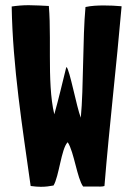

<svg xmlns="http://www.w3.org/2000/svg" viewBox="-20 -721 512 739"><path d="M137 -2C156 -2 169 -4 186 -7C207 -41 216 -149 240 -173H241C265 -136 277 -34 300 -3H348C361 -3 373 -2 382 -5C401 -237 428 -465 448 -696L447 -697C425 -699 403 -700 380 -700C356 -700 332 -699 309 -694V-693C298 -576 302 -383 291 -268C275 -308 248 -454 236 -463C235 -462 235 -461 234 -458C219 -398 206 -341 189 -281C174 -343 172 -424 172 -505C172 -529 172 -553 172 -577C172 -621 171 -662 168 -698C144 -699 117 -701 90 -701C67 -701 45 -699 25 -696V-695C29 -464 66 -233 98 -5H99C114 -3 126 -2 137 -2Z"/></svg>

Font: HEYCLAY
Style: Regular
Weight: 400
Designer: Marcelo Magalhaes
Foundry: Marcelo Magalhães
Version: Version 1.300;hotconv 1.0.109;makeotfexe 2.5.65596